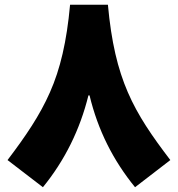

<svg xmlns="http://www.w3.org/2000/svg" viewBox="-20 -761 748 808"><path d="M356.9 -359.4C392.1 -212.9 456.1 -86.4 548.3 26.9L696.8 -87.4C541.5 -291 462.9 -426.3 434.1 -741.2H274.9C260.7 -585 233.4 -470.2 190.4 -373C147.5 -275.4 88.4 -188.5 11.7 -87.4L160.6 26.9C252.4 -85.9 316.4 -214.8 352.1 -359.4Z"/></svg>

Font: Estedad Black
Style: Regular
Weight: 900
Designer: Amin Abedi
Version: Version 7.3